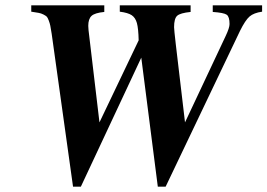

<svg xmlns="http://www.w3.org/2000/svg" viewBox="-20 -682 1003 720"><path d="M962.9 -662.1V-638.2Q931.6 -633.8 915.8 -620.1Q899.9 -606.4 879.9 -565.9L601.1 18.1H571.8L509.8 -465.8L283.2 18.1H253.9L173.8 -555.2Q170.4 -576.2 168.7 -585.2Q167 -594.2 162.8 -605.2Q158.7 -616.2 155.3 -619.6Q151.9 -623 142.8 -627.7Q133.8 -632.3 124.5 -633.8Q115.2 -635.3 97.2 -638.2V-662.1H371.1V-637.2Q335.9 -633.8 323.5 -622.6Q311 -611.3 311 -585L312 -568.8L353 -223.1L500 -530.8Q499 -575.2 493.4 -595.5Q487.8 -615.7 473.9 -625Q460 -634.3 429.2 -638.2V-662.1H694.8V-637.2Q655.8 -633.3 644.3 -622.8Q632.8 -612.3 632.8 -580.1Q632.8 -571.3 639.2 -516.1L673.8 -223.1L826.2 -546.9Q840.8 -577.6 840.8 -591.8Q840.8 -619.1 830.3 -626.7Q819.8 -634.3 777.8 -637.2V-662.1Z"/></svg>

Font: Accordance
Style: Bold-Italic
Weight: 700
Italic angle: -11°
Version: Version 1.2 (build January 31, 2020) Miklal Software Solutio